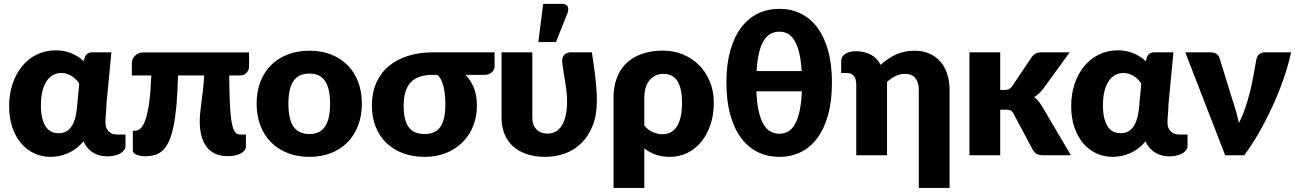

<svg xmlns="http://www.w3.org/2000/svg" viewBox="-20 -782 6522 967"><path d="M519 5.5Q481.5 5.5 450 -12.8Q418.5 -31 400 -70Q382 -48 361.2 -33Q340.5 -18 319.2 -9Q298 0 276.5 4Q255 8 235.5 8Q190.5 8 152.2 -9.8Q114 -27.5 86 -60.8Q58 -94 42 -141.2Q26 -188.5 26 -247.5Q26 -309.5 43.8 -361.2Q61.5 -413 92.8 -450.2Q124 -487.5 167 -508Q210 -528.5 260.5 -528.5Q304.5 -528.5 340 -513.5Q375.5 -498.5 401.5 -474L407 -492.5Q416 -518.5 445 -518.5H541L516 -257.5Q516 -233.5 513.5 -210.2Q511 -187 511 -163.5Q511 -148.5 515.8 -137.5Q520.5 -126.5 528.8 -119Q537 -111.5 547.5 -108Q558 -104.5 569.5 -104.5H612V-45Q612 -35.5 605.5 -26.5Q599 -17.5 587 -10.2Q575 -3 557.8 1.2Q540.5 5.5 519 5.5ZM275 -111Q293.5 -111 309 -117.8Q324.5 -124.5 336.5 -140Q348.5 -155.5 356.5 -180.8Q364.5 -206 368 -243L379 -360.5Q372.5 -371.5 363 -381.2Q353.5 -391 342 -398.5Q330.5 -406 316.8 -410.2Q303 -414.5 288.5 -414.5Q269.5 -414.5 251.2 -406Q233 -397.5 218.5 -378.5Q204 -359.5 195 -328.2Q186 -297 186 -252Q186 -211.5 193.2 -184.5Q200.5 -157.5 212.8 -141Q225 -124.5 241 -117.8Q257 -111 275 -111Z M1234.5 -518V-448Q1234.5 -429.5 1222.2 -415.8Q1210 -402 1187.5 -402H1134.5Q1135 -334 1136.8 -285.5Q1138.5 -237 1141.8 -203.8Q1145 -170.5 1149.8 -151Q1154.5 -131.5 1161 -121Q1167.5 -110.5 1175.2 -107.5Q1183 -104.5 1192.5 -104.5H1218.5V-45Q1218.5 -33 1211 -23.8Q1203.5 -14.5 1191 -8.2Q1178.5 -2 1161.8 1.2Q1145 4.5 1127 4.5Q1090.5 4.5 1064 -7.8Q1037.5 -20 1020.2 -43Q1003 -66 994.5 -98Q986 -130 986 -170Q986 -192.5 988.5 -216Q991 -239.5 994.5 -266.8Q998 -294 1002 -327Q1006 -360 1008.5 -402H876.5Q874.5 -316 868.8 -252.5Q863 -189 853.5 -143.8Q844 -98.5 830.5 -69.5Q817 -40.5 799.2 -24Q781.5 -7.5 759.2 -1.2Q737 5 710.5 5Q701 5 690.2 3.2Q679.5 1.5 670.2 -1.8Q661 -5 655 -10.5Q649 -16 649 -23.5V-123.5H659.5Q676.5 -123.5 690.5 -138.2Q704.5 -153 715 -186.2Q725.5 -219.5 732.2 -272.5Q739 -325.5 742 -402H644V-465.5Q644 -474 647.8 -483.2Q651.5 -492.5 659 -500.2Q666.5 -508 677 -513Q687.5 -518 701 -518Z M1538.5 -526.5Q1597.5 -526.5 1646 -508Q1694.5 -489.5 1729.2 -455Q1764 -420.5 1783.2 -371.2Q1802.5 -322 1802.5 -260.5Q1802.5 -198.5 1783.2 -148.8Q1764 -99 1729.2 -64.2Q1694.5 -29.5 1646 -10.8Q1597.5 8 1538.5 8Q1479 8 1430.2 -10.8Q1381.5 -29.5 1346.2 -64.2Q1311 -99 1291.8 -148.8Q1272.5 -198.5 1272.5 -260.5Q1272.5 -322 1291.8 -371.2Q1311 -420.5 1346.2 -455Q1381.5 -489.5 1430.2 -508Q1479 -526.5 1538.5 -526.5ZM1538.5 -107Q1592 -107 1617.2 -144.8Q1642.5 -182.5 1642.5 -259.5Q1642.5 -336.5 1617.2 -374Q1592 -411.5 1538.5 -411.5Q1483.5 -411.5 1458 -374Q1432.5 -336.5 1432.5 -259.5Q1432.5 -182.5 1458 -144.8Q1483.5 -107 1538.5 -107Z M2324.5 -405Q2351 -378 2366.5 -339.5Q2382 -301 2382 -249.5Q2382 -194 2363 -146.8Q2344 -99.5 2309.2 -65Q2274.5 -30.5 2226 -11.2Q2177.5 8 2118.5 8Q2059.5 8 2010.5 -10Q1961.5 -28 1926.5 -61.5Q1891.5 -95 1872.2 -143Q1853 -191 1853 -251Q1853 -314.5 1875 -364.5Q1897 -414.5 1937.5 -448.5Q1978 -482.5 2034.8 -500.5Q2091.5 -518.5 2161 -518.5H2471V-446.5Q2471 -440 2467.8 -432.8Q2464.5 -425.5 2458.2 -419.2Q2452 -413 2443.2 -409Q2434.5 -405 2424 -405ZM2223 -256Q2223 -277.5 2221 -300.5Q2219 -323.5 2214.2 -344Q2209.5 -364.5 2201.5 -380.5Q2193.5 -396.5 2182 -405H2160Q2084 -405 2048.5 -367.5Q2013 -330 2013 -248.5Q2013 -177 2038.2 -142Q2063.5 -107 2118 -107Q2172.5 -107 2197.8 -143Q2223 -179 2223 -256Z M2506 0ZM2661 -518.5V-189.5Q2661 -151 2682.2 -130Q2703.5 -109 2737.5 -109Q2755 -109 2772.5 -116.2Q2790 -123.5 2804.2 -142Q2818.5 -160.5 2827.2 -192.5Q2836 -224.5 2836 -274Q2836 -299.5 2833 -323.8Q2830 -348 2826 -372Q2822 -396 2818 -420.5Q2814 -445 2811.5 -470.5Q2810.5 -484 2814 -493Q2817.5 -502 2824 -507.8Q2830.5 -513.5 2838.5 -516Q2846.5 -518.5 2854 -518.5H2961Q2965.5 -486.5 2970 -456.2Q2974.5 -426 2978 -396Q2981.5 -366 2983.8 -335.8Q2986 -305.5 2986 -274Q2986 -200 2964 -146.8Q2942 -93.5 2906 -59Q2870 -24.5 2823.2 -8.2Q2776.5 8 2727 8Q2673.5 8 2632.2 -6Q2591 -20 2563 -45.8Q2535 -71.5 2520.5 -108Q2506 -144.5 2506 -189.5V-518.5ZM2691.5 -570 2715.5 -762.5H2810.5Q2831.5 -762.5 2838.5 -750.2Q2845.5 -738 2838.5 -717L2780 -570Z M3070 -291Q3070 -344.5 3086 -388Q3102 -431.5 3133.5 -462.5Q3165 -493.5 3212 -510.2Q3259 -527 3320.5 -527Q3371.5 -527 3417.8 -508.5Q3464 -490 3499 -455.8Q3534 -421.5 3554.5 -372.8Q3575 -324 3575 -263.5Q3575 -205 3558.8 -155.5Q3542.5 -106 3513.2 -69.5Q3484 -33 3443.2 -12.5Q3402.5 8 3353 8Q3315 8 3283 -3Q3251 -14 3225 -34.5V164.5H3070ZM3225 -150Q3244.5 -126 3269 -116Q3293.5 -106 3316 -106Q3337.5 -106 3355.5 -114.5Q3373.5 -123 3386.8 -141.8Q3400 -160.5 3407.5 -190.5Q3415 -220.5 3415 -263.5Q3415 -304.5 3408.2 -332.5Q3401.5 -360.5 3389 -377.8Q3376.5 -395 3359 -402.5Q3341.5 -410 3320.5 -410Q3301 -410 3283.8 -402.5Q3266.5 -395 3253.2 -380Q3240 -365 3232.5 -342.8Q3225 -320.5 3225 -291Z M3905.5 -737.5Q3964.5 -737.5 4013 -713.8Q4061.5 -690 4096.5 -643.2Q4131.5 -596.5 4150.8 -527Q4170 -457.5 4170 -366Q4170 -273.5 4150.8 -203.8Q4131.5 -134 4096.5 -86.8Q4061.5 -39.5 4013 -15.8Q3964.5 8 3905.5 8Q3846 8 3797 -15.8Q3748 -39.5 3712.8 -86.8Q3677.5 -134 3658 -203.8Q3638.5 -273.5 3638.5 -366Q3638.5 -457.5 3658 -527Q3677.5 -596.5 3712.8 -643.2Q3748 -690 3797 -713.8Q3846 -737.5 3905.5 -737.5ZM3905.5 -108.5Q3930 -108.5 3949.8 -120Q3969.5 -131.5 3984 -157Q3998.5 -182.5 4007.2 -223.2Q4016 -264 4018.5 -322H3789.5Q3792 -264 3801 -223.2Q3810 -182.5 3824.8 -157Q3839.5 -131.5 3859.8 -120Q3880 -108.5 3905.5 -108.5ZM3905.5 -622.5Q3881 -622.5 3861 -611.8Q3841 -601 3826.5 -577.2Q3812 -553.5 3802.8 -515.8Q3793.5 -478 3790.5 -424H4017.5Q4014.5 -478 4005.2 -515.8Q3996 -553.5 3981.8 -577.2Q3967.5 -601 3948.2 -611.8Q3929 -622.5 3905.5 -622.5Z M4762.5 164.5H4607.5V-329.5Q4607.5 -367.5 4590 -388.8Q4572.5 -410 4538.5 -410Q4513 -410 4490.5 -399Q4468 -388 4447.5 -369.5V0H4292.5V-356Q4292.5 -386 4279.8 -400.2Q4267 -414.5 4244 -414.5H4216.5V-473.5Q4216.5 -483 4220.5 -492Q4224.5 -501 4233.8 -508.2Q4243 -515.5 4257.5 -519.8Q4272 -524 4293 -524Q4332 -524 4364.8 -507.2Q4397.5 -490.5 4415 -455.5Q4449.5 -487 4491.2 -506.8Q4533 -526.5 4586.5 -526.5Q4629 -526.5 4661.8 -511.8Q4694.5 -497 4717 -470.8Q4739.5 -444.5 4751 -408.2Q4762.5 -372 4762.5 -329.5Z M4862.5 0ZM5017.5 -518.5V-329H5040.5Q5055 -329 5062.5 -333.2Q5070 -337.5 5077.5 -347.5L5175.5 -493.5Q5184.5 -506 5196 -512.2Q5207.5 -518.5 5225.5 -518.5H5367.5L5233.5 -334Q5214.5 -309 5188.5 -293Q5200 -284.5 5209.5 -273.2Q5219 -262 5227.5 -248L5373.5 0H5233.5Q5216 0 5203.5 -5.8Q5191 -11.5 5182.5 -26L5084.5 -209.5Q5077.5 -222 5070 -225.8Q5062.5 -229.5 5047.5 -229.5H5017.5V0H4862.5V-518.5Z M5868 5.5Q5830.5 5.5 5799 -12.8Q5767.5 -31 5749 -70Q5731 -48 5710.2 -33Q5689.5 -18 5668.2 -9Q5647 0 5625.5 4Q5604 8 5584.5 8Q5539.5 8 5501.2 -9.8Q5463 -27.5 5435 -60.8Q5407 -94 5391 -141.2Q5375 -188.5 5375 -247.5Q5375 -309.5 5392.8 -361.2Q5410.5 -413 5441.8 -450.2Q5473 -487.5 5516 -508Q5559 -528.5 5609.5 -528.5Q5653.5 -528.5 5689 -513.5Q5724.5 -498.5 5750.5 -474L5756 -492.5Q5765 -518.5 5794 -518.5H5890L5865 -257.5Q5865 -233.5 5862.5 -210.2Q5860 -187 5860 -163.5Q5860 -148.5 5864.8 -137.5Q5869.5 -126.5 5877.8 -119Q5886 -111.5 5896.5 -108Q5907 -104.5 5918.5 -104.5H5961V-45Q5961 -35.5 5954.5 -26.5Q5948 -17.5 5936 -10.2Q5924 -3 5906.8 1.2Q5889.5 5.5 5868 5.5ZM5624 -111Q5642.5 -111 5658 -117.8Q5673.5 -124.5 5685.5 -140Q5697.5 -155.5 5705.5 -180.8Q5713.5 -206 5717 -243L5728 -360.5Q5721.5 -371.5 5712 -381.2Q5702.5 -391 5691 -398.5Q5679.5 -406 5665.8 -410.2Q5652 -414.5 5637.5 -414.5Q5618.5 -414.5 5600.2 -406Q5582 -397.5 5567.5 -378.5Q5553 -359.5 5544 -328.2Q5535 -297 5535 -252Q5535 -211.5 5542.2 -184.5Q5549.5 -157.5 5561.8 -141Q5574 -124.5 5590 -117.8Q5606 -111 5624 -111Z M6482.5 -518.5Q6474 -478 6460.5 -433.5Q6447 -389 6429.5 -343Q6412 -297 6390.8 -250.8Q6369.5 -204.5 6346.2 -160.2Q6323 -116 6297.8 -75.2Q6272.5 -34.5 6246.5 0H6150.5L5949.5 -518.5H6078.5Q6095 -518.5 6106.2 -510.8Q6117.5 -503 6121.5 -491.5L6193.5 -259Q6202 -234 6208.2 -210.2Q6214.5 -186.5 6220 -162.5Q6238 -198 6251.8 -238.5Q6265.5 -279 6275.8 -320.5Q6286 -362 6293.2 -402.2Q6300.5 -442.5 6306.5 -477Q6310 -500 6322.2 -509.2Q6334.5 -518.5 6349.5 -518.5Z"/></svg>

Font: Lato Black
Style: Regular
Weight: 900
Designer: Lukasz Dziedzic
Foundry: tyPoland Lukasz Dziedzic
Version: Version 2.007; 2014-02-27